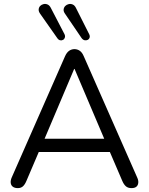

<svg xmlns="http://www.w3.org/2000/svg" viewBox="-20 -966 769 993"><path d="M72.3 6.9Q55.8 6.9 46.3 -0.3Q36.8 -7.6 35.4 -20.3Q34 -33 40.8 -48.6L316.5 -675.4Q325.3 -694.9 337.7 -703.4Q350.1 -711.9 365 -711.9Q380.1 -711.9 392.5 -703.4Q404.9 -694.9 413.1 -675.4L689.3 -48.6Q696.6 -33 695.1 -20.1Q693.7 -7.2 685 -0.1Q676.3 6.9 660.2 6.9Q641.8 6.9 631 -2.6Q620.3 -12.1 612.6 -30L539.1 -201.2L578.8 -180H149.3L189.6 -201.2L116.5 -30Q108.3 -10.6 98 -1.8Q87.7 6.9 72.3 6.9ZM363.6 -609.5 202.9 -230.3 179 -248.6H549.1L526.7 -230.3L365.6 -609.5ZM401.8 -769.3 316.5 -894.7Q307.6 -907 309.1 -917.6Q310.6 -928.1 317.7 -935.2Q324.7 -942.3 335.3 -944.7Q345.8 -947.2 356.1 -942.7Q366.4 -938.3 372.8 -925L441.2 -789.2Q446.1 -779.5 443.4 -771.4Q440.8 -763.3 433.2 -759.7Q425.7 -756.1 417.2 -758Q408.6 -760 401.8 -769.3ZM276.9 -767.9 187.8 -894.7Q179 -907 180 -917.6Q181 -928.1 187.8 -935.2Q194.7 -942.3 205 -944.7Q215.2 -947.2 225.5 -943Q235.8 -938.8 242.7 -925.5L313 -790.2Q317.9 -780.9 315.7 -772.6Q313.5 -764.3 306.7 -760.2Q299.8 -756.1 291.5 -757.6Q283.3 -759.1 276.9 -767.9Z"/></svg>

Font: Nunito ExtraLight
Style: Regular
Weight: 200
Designer: Vernon Adams
Foundry: Vernon Adams
Version: Version 3.602